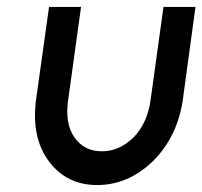

<svg xmlns="http://www.w3.org/2000/svg" viewBox="-20 -520 582 552"><path d="M121 -500 84 -236Q69 -126 120 -57Q171 12 259 12Q349 12 420 -57Q491 -128 506 -236L542 -500H450L413 -233Q404 -166 364 -125Q323 -85 273 -85Q222 -85 194 -125Q166 -165 176 -233L213 -500Z"/></svg>

Font: Unageo
Style: Medium-Italic
Weight: 500
Designer: Richard Sepsi
Foundry: Richard Sepsi
Version: Version 2.000